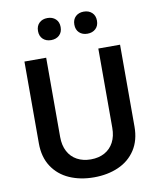

<svg xmlns="http://www.w3.org/2000/svg" viewBox="-101 -1028 932 1121"><g transform="rotate(-10 365.0 -467.5)"><path d="M210.4 -251.5Q210.4 -202.1 229.5 -166Q248.5 -129.9 283.7 -110.8Q318.8 -91.8 365.2 -91.8Q411.6 -91.8 446.5 -110.8Q481.4 -129.9 500.5 -166Q519.5 -202.1 519.5 -251.5V-721.7H648.4V-236.3Q648.4 -155.3 611.6 -98.6Q574.7 -42 510.5 -13.7Q446.3 14.6 365.2 14.6Q284.2 14.6 220 -13.7Q155.8 -42 118.7 -98.6Q81.5 -155.3 81.5 -236.3V-721.7H210.4ZM190.4 -883.3Q190.4 -913.6 209 -931.2Q227.5 -948.7 257.3 -948.7Q287.1 -948.7 305.9 -931.2Q324.7 -913.6 324.7 -883.3Q324.7 -853 305.9 -835.4Q287.1 -817.9 257.3 -817.9Q227.5 -817.9 209 -835.4Q190.4 -853 190.4 -883.3ZM405.8 -883.3Q405.8 -913.6 424.3 -931.2Q442.9 -948.7 472.7 -948.7Q502.4 -948.7 521.2 -931.2Q540 -913.6 540 -883.3Q540 -853 521.2 -835.4Q502.4 -817.9 472.7 -817.9Q442.9 -817.9 424.3 -835.4Q405.8 -853 405.8 -883.3Z"/></g></svg>

Font: Lycee Sans SemiBold
Style: Regular
Weight: 600
Designer: Justin Alvin
Foundry: Alkove Design
Version: Version 1.030